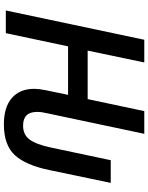

<svg xmlns="http://www.w3.org/2000/svg" viewBox="93 -847 764 990"><g transform="rotate(90 475.0 -352.0)"><path d="M621 10Q728 10 780 -46.5Q832 -103 857 -225L923 -541H806L740 -229Q724 -155 699 -122Q674 -89 628 -89Q557 -89 557 -161Q557 -185 564 -213L670 -714H553L491 -422H241L302 -714H185L34 0H151L219 -321H469L445 -205Q438 -170 438 -147Q438 -72 485.5 -31Q533 10 621 10Z"/></g></svg>

Font: Noto Sans UI Medium
Style: Italic
Weight: 500
Italic angle: -12°
Designer: Monotype Design Team
Foundry: Monotype Imaging Inc.
Version: Version 1.901